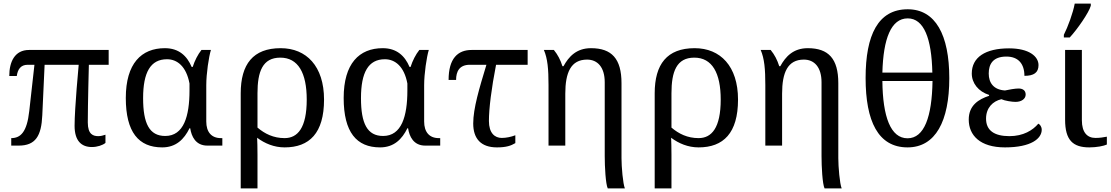

<svg xmlns="http://www.w3.org/2000/svg" viewBox="-20 -816 6225 1076"><path d="M495 8C525 8 555 -2 571 -15V-61C558 -57 546 -53 531 -53C503 -53 472 -62 472 -130C472 -226 478 -453 478 -453H589V-536H143C62 -536 32 -469 32 -390H74C79 -427 96 -453 135 -453H173L144 -194C131 -75 95 -42 43 -42V0H85C179 0 212 -54 217 -170L230 -453H421C421 -453 398 -209 398 -111C398 -27 436 8 495 8Z M889 10C967 10 1012 -36 1042 -97H1046C1053 -52 1076 0 1142 0H1226V-42H1218C1165 -42 1136 -76 1136 -135V-339C1136 -403 1150 -497 1162 -536H1109C1089 -511 1071 -476 1060 -441H1054C1028 -503 982 -546 904 -546C772 -546 685 -460 685 -267C685 -75 757 10 889 10ZM906 -54C817 -54 782 -124 782 -266C782 -410 823 -484 916 -484C973 -484 1024 -444 1042 -348V-309C1042 -165 1010 -54 906 -54Z M1329 240H1423V49C1423 13 1422 -26 1421 -44C1464 -12 1516 10 1575 10C1714 10 1796 -70 1796 -258C1796 -445 1697 -546 1553 -546C1398 -546 1329 -456 1329 -293ZM1575 -42C1513 -42 1464 -66 1423 -101V-293C1423 -414 1451 -493 1551 -493C1651 -493 1699 -407 1699 -258C1699 -99 1648 -42 1575 -42Z M2110 10C2188 10 2233 -36 2263 -97H2267C2274 -52 2297 0 2363 0H2447V-42H2439C2386 -42 2357 -76 2357 -135V-339C2357 -403 2371 -497 2383 -536H2330C2310 -511 2292 -476 2281 -441H2275C2249 -503 2203 -546 2125 -546C1993 -546 1906 -460 1906 -267C1906 -75 1978 10 2110 10ZM2127 -54C2038 -54 2003 -124 2003 -266C2003 -410 2044 -484 2137 -484C2194 -484 2245 -444 2263 -348V-309C2263 -165 2231 -54 2127 -54Z M2765 10C2816 10 2843 1 2868 -14V-58C2845 -49 2817 -43 2792 -43C2753 -43 2720 -70 2720 -138C2720 -208 2734 -320 2760 -453H2937V-536H2623C2546 -536 2494 -489 2494 -368H2536C2536 -415 2554 -453 2613 -453H2706C2666 -321 2632 -209 2632 -124C2632 -39 2675 10 2765 10Z M3386 240H3482C3471 214 3463 119 3463 70V-350C3463 -487 3408 -546 3292 -546C3210 -546 3167 -498 3138 -445H3132C3121 -480 3106 -509 3084 -536H3028C3049 -487 3054 -429 3054 -339V0H3148V-291C3148 -409 3179 -482 3270 -482C3329 -482 3369 -439 3369 -355V58C3369 119 3374 215 3386 240Z M3649 240H3743V49C3743 13 3742 -26 3741 -44C3784 -12 3836 10 3895 10C4034 10 4116 -70 4116 -258C4116 -445 4017 -546 3873 -546C3718 -546 3649 -456 3649 -293ZM3895 -42C3833 -42 3784 -66 3743 -101V-293C3743 -414 3771 -493 3871 -493C3971 -493 4019 -407 4019 -258C4019 -99 3968 -42 3895 -42Z M4601 240H4697C4686 214 4678 119 4678 70V-350C4678 -487 4623 -546 4507 -546C4425 -546 4382 -498 4353 -445H4347C4336 -480 4321 -509 4299 -536H4243C4264 -487 4269 -429 4269 -339V0H4363V-291C4363 -409 4394 -482 4485 -482C4544 -482 4584 -439 4584 -355V58C4584 119 4589 215 4601 240Z M5066 10C5223 10 5300 -137 5300 -378C5300 -620 5223 -764 5067 -764C4901 -764 4831 -620 4831 -379C4831 -137 4901 10 5066 10ZM4925 -409C4930 -600 4974 -713 5067 -713C5158 -713 5201 -600 5205 -409ZM5066 -41C4971 -41 4927 -162 4925 -362H5206C5203 -162 5160 -41 5066 -41Z M5612 10C5760 10 5818 -40 5818 -89C5818 -106 5808 -119 5799 -123C5768 -86 5715 -53 5637 -53C5552 -53 5506 -85 5506 -151C5506 -212 5544 -249 5592 -260C5611 -251 5652 -245 5671 -245C5706 -245 5728 -263 5728 -286C5728 -309 5712 -320 5688 -320C5669 -320 5635 -314 5612 -309C5549 -313 5521 -351 5521 -404C5521 -456 5544 -499 5620 -499C5687 -499 5721 -458 5721 -391C5774 -391 5800 -409 5800 -451C5800 -500 5747 -545 5635 -545C5502 -545 5426 -495 5426 -404C5426 -350 5463 -303 5523 -284V-279C5465 -260 5409 -226 5409 -146C5409 -58 5472 10 5612 10Z M5942 -606H5975C6017 -651 6083 -746 6093 -784V-796H6003C5994 -745 5964 -664 5942 -621ZM6085 10C6126 10 6166 2 6183 -6V-50C6162 -46 6143 -43 6119 -43C6073 -43 6043 -74 6043 -142V-536H5949V-145C5949 -30 5993 10 6085 10Z"/></svg>

Font: Noto Serif Thai
Style: Regular
Weight: 400
Designer: Monotype Design Team
Foundry: Monotype Imaging Inc.
Version: Version 1.901